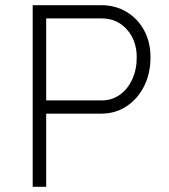

<svg xmlns="http://www.w3.org/2000/svg" viewBox="-20 -720 652 740"><path d="M106 0V-700H370Q425 -700 468 -674Q511 -648 535.5 -603Q560 -558 560 -499Q560 -437 535.5 -388Q511 -339 468 -310.5Q425 -282 370 -282H158V0ZM158 -333H372Q411 -333 441.5 -354.5Q472 -376 489.5 -414Q507 -452 507 -499Q507 -564 469 -606.5Q431 -649 372 -649H158Z"/></svg>

Font: Readex Pro ExtraLight
Style: Regular
Weight: 200
Designer: Bonnie Shaver-Troup, Thomas Jockin
Foundry: Lexend
Version: Version 1.203; ttfautohint (v1.8.3)